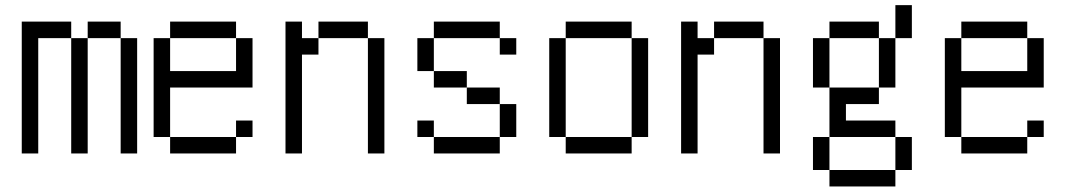

<svg xmlns="http://www.w3.org/2000/svg" viewBox="-20 -582 4040 728"><path d="M62.5 -500Q62.5 -500 62.5 0H125V-437.5H250V0H312.5V-437.5H250V-500ZM437.5 -437.5V0H500V-437.5ZM312.5 -437.5H437.5V-500H312.5Z M937.5 -62.5V-125H875V-62.5H625V0H875V-62.5ZM625 -62.5V-250H937.5V-437.5H875Q875 -437.5 875 -312.5H625Q625 -312.5 625 -437.5H562.5Q562.5 -437.5 562.5 -62.5ZM625 -437.5H875V-500H625Z M1062.5 -500Q1062.5 -500 1062.5 0H1125Q1125 0 1125 -375H1187.5V-437.5H1125V-500ZM1375 -437.5V0H1437.5V-437.5ZM1187.5 -437.5H1375V-500H1187.5Z M1937.5 -375V-437.5H1875V-375ZM1625 -62.5V0H1875V-62.5ZM1625 -62.5V-125H1562.5V-62.5ZM1875 -62.5H1937.5Q1937.5 -62.5 1937.5 -187.5H1875Q1875 -187.5 1875 -62.5ZM1875 -187.5V-250H1750V-187.5ZM1750 -250V-312.5H1625V-250ZM1625 -312.5Q1625 -312.5 1625 -437.5H1562.5Q1562.5 -437.5 1562.5 -312.5ZM1625 -437.5H1875V-500H1625Z M2125 -62.5V0H2375V-62.5ZM2125 -62.5Q2125 -62.5 2125 -437.5H2062.5Q2062.5 -437.5 2062.5 -62.5ZM2375 -62.5H2437.5Q2437.5 -62.5 2437.5 -437.5H2375Q2375 -437.5 2375 -62.5ZM2125 -437.5H2375V-500H2125Z M2562.5 -500Q2562.5 -500 2562.5 0H2625Q2625 0 2625 -375H2687.5V-437.5H2625V-500ZM2875 -437.5V0H2937.5V-437.5ZM2687.5 -437.5H2875V-500H2687.5Z M3125 62.5V125H3375V62.5ZM3125 62.5Q3125 62.5 3125 -62.5H3062.5Q3062.5 -62.5 3062.5 62.5ZM3375 62.5H3437.5Q3437.5 62.5 3437.5 -62.5H3375Q3375 -62.5 3375 62.5ZM3125 -62.5H3375V-125H3187.5V-187.5H3312.5V-250H3125ZM3125 -250V-437.5H3062.5V-250ZM3312.5 -250H3375V-437.5H3312.5ZM3125 -437.5H3312.5V-500H3125ZM3375 -437.5H3437.5Q3437.5 -437.5 3437.5 -562.5H3375Q3375 -562.5 3375 -437.5Z M3937.5 -62.5V-125H3875V-62.5H3625V0H3875V-62.5ZM3625 -62.5V-250H3937.5V-437.5H3875Q3875 -437.5 3875 -312.5H3625Q3625 -312.5 3625 -437.5H3562.5Q3562.5 -437.5 3562.5 -62.5ZM3625 -437.5H3875V-500H3625Z"/></svg>

Font: Unifont
Style: Medium
Weight: 500
Version: Version 9.0.06